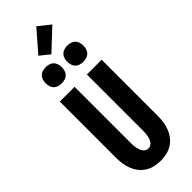

<svg xmlns="http://www.w3.org/2000/svg" viewBox="-380 -1222 1259 1259"><g transform="rotate(-45 250.0 -592.5)"><path d="M250 8Q222 8 194.5 2Q167 -4 143 -19Q119 -34 101.5 -56.5Q84 -79 74 -105Q64 -131 60 -159Q56 -187 56 -215V-735H193V-215Q193 -204 193.5 -192.5Q194 -181 196 -170Q198 -159 202 -148Q206 -137 212 -127.5Q218 -118 228.5 -112Q239 -106 250 -106Q261 -106 271.5 -112Q282 -118 288 -127.5Q294 -137 298 -148Q302 -159 304 -170Q306 -181 306.5 -192.5Q307 -204 307 -215V-735H444V-215Q444 -187 440 -159Q436 -131 426 -105Q416 -79 398.5 -56.5Q381 -34 357 -19Q333 -4 305.5 2Q278 8 250 8ZM350 -810Q335 -810 320 -814.5Q305 -819 294.5 -829.5Q284 -840 279.5 -855Q275 -870 275 -885Q275 -900 279.5 -915Q284 -930 294.5 -940.5Q305 -951 320 -955.5Q335 -960 350 -960Q365 -960 380 -955.5Q395 -951 405.5 -940.5Q416 -930 420.5 -915Q425 -900 425 -885Q425 -870 420.5 -855Q416 -840 405.5 -829.5Q395 -819 380 -814.5Q365 -810 350 -810ZM150 -810Q135 -810 120 -814.5Q105 -819 94.5 -829.5Q84 -840 79.5 -855Q75 -870 75 -885Q75 -900 79.5 -915Q84 -930 94.5 -940.5Q105 -951 120 -955.5Q135 -960 150 -960Q165 -960 180 -955.5Q195 -951 205.5 -940.5Q216 -930 220.5 -915Q225 -900 225 -885Q225 -870 220.5 -855Q216 -840 205.5 -829.5Q195 -819 180 -814.5Q165 -810 150 -810ZM236 -993 169 -1047 296 -1193 379 -1127Z"/></g></svg>

Font: Iosevka Heavy
Style: Regular
Weight: 900
Monospace: yes
Designer: Belleve Invis
Foundry: Belleve Invis
Version: Version 32.5.0; ttfautohint (v1.8.4)